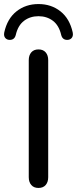

<svg xmlns="http://www.w3.org/2000/svg" viewBox="-58 -921 380 948"><path d="M84 -46V-624Q84 -648 96.5 -662.5Q109 -677 132 -677Q155 -677 167.5 -662.5Q180 -648 180 -624V-46Q180 -22 167.5 -7.5Q155 7 132 7Q109 7 96.5 -7.5Q84 -22 84 -46ZM-38 -752Q-38 -758 -37 -761Q-22 -829 23.5 -865Q69 -901 132 -901Q195 -901 240.5 -865Q286 -829 301 -761Q302 -758 302 -752Q302 -739 294 -731.5Q286 -724 274 -724Q250 -724 244 -749Q233 -796 203 -818.5Q173 -841 132 -841Q91 -841 61 -818.5Q31 -796 20 -749Q14 -724 -10 -724Q-22 -724 -30 -731.5Q-38 -739 -38 -752Z"/></svg>

Font: SN Pro
Style: Regular
Weight: 400
Designer: Tobias Whetton
Foundry: Supernotes
Version: Version 1.003